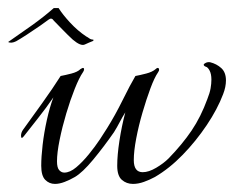

<svg xmlns="http://www.w3.org/2000/svg" viewBox="-20 -449 579 475"><path d="M116 6Q102 6 92 -4Q82 -14 82 -39Q82 -61 85.5 -91Q89 -121 96 -152.5Q103 -184 112 -208Q95 -183 74 -156.5Q53 -130 39 -112Q36 -108 34 -108Q32 -108 32 -113Q32 -121 37 -128Q58 -157 84.5 -194Q111 -231 130 -261Q141 -263 156.5 -267Q172 -271 179 -278Q184 -281 185 -281Q188 -281 188 -277.5Q188 -274 185 -270Q176 -257 165 -229.5Q154 -202 144 -168.5Q134 -135 127.5 -103Q121 -71 121 -50Q121 -34 126.5 -28Q132 -22 139 -22Q153 -22 168.5 -35Q184 -48 199.5 -67Q215 -86 227 -104Q239 -122 245 -132Q265 -164 283.5 -201.5Q302 -239 315 -261Q326 -263 341.5 -267Q357 -271 365 -278Q368 -281 370 -281Q373 -281 373.5 -277.5Q374 -274 371 -270Q362 -257 352 -230Q342 -203 332.5 -170.5Q323 -138 317 -106.5Q311 -75 311 -53Q311 -23 333 -23Q348 -23 366.5 -34Q385 -45 397 -57Q431 -92 454 -126Q477 -160 493 -204Q499 -219 501 -230.5Q503 -242 503 -252Q503 -266 498.5 -274.5Q494 -283 489 -284Q484 -286 484 -289Q484 -291 489 -293.5Q494 -296 500 -295Q516 -291 527.5 -280.5Q539 -270 539 -250Q539 -234 532 -216Q518 -179 491.5 -139.5Q465 -100 432 -66Q399 -32 363 -11Q350 -4 336 1Q322 6 309 6Q293 6 281.5 -4Q270 -14 270 -39Q270 -65 275.5 -101Q281 -137 290 -171Q283 -160 276.5 -147.5Q270 -135 262 -122Q237 -86 210.5 -54Q184 -22 165 -11Q153 -4 140 1Q127 6 116 6ZM190 -339Q180 -334 160 -351Q149 -361 133.5 -377Q118 -393 113 -398Q108 -406 101 -401Q96 -397 79.5 -385.5Q63 -374 46 -363Q29 -352 20 -347Q8 -341 0 -345Q29 -365 58.5 -386Q88 -407 113 -429H125Q135 -413 153.5 -393Q172 -373 193 -359Q197 -357 201 -354Q205 -351 211 -351V-348Q208 -347 200 -343.5Q192 -340 190 -339Z"/></svg>

Font: Italianno
Style: Regular
Weight: 400
Designer: Robert E. Leuschke
Foundry: Robert E. Leuschke
Version: Version 1.100; ttfautohint (v1.8.3)